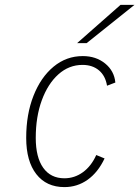

<svg xmlns="http://www.w3.org/2000/svg" viewBox="-20 -752 569 784"><path d="M243 12Q169.5 12 128.2 -41Q87 -94 87 -189Q87 -285.5 116.8 -361Q146.5 -436.5 198.8 -479.8Q251 -523 318 -523Q372 -523 409.2 -492.8Q446.5 -462.5 451 -415L417 -402Q410.5 -442.5 384 -464.8Q357.5 -487 317 -487Q261.5 -487 218.5 -448.5Q175.5 -410 150.8 -342.8Q126 -275.5 126 -189Q126 -109.5 156.5 -66.8Q187 -24 243 -24Q284.5 -24 318.8 -49Q353 -74 373 -119L407 -105Q380 -48 337.8 -18Q295.5 12 243 12ZM295 -576 472 -732H529L334 -576Z"/></svg>

Font: Overpass Thin
Style: Italic
Weight: 250
Italic angle: -10°
Designer: Delve Withrington, Dave Bailey, Thomas Jockin
Foundry: Delve Fonts LLC
Version: Version 4.000